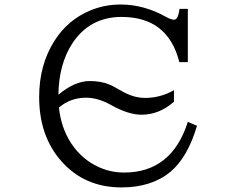

<svg xmlns="http://www.w3.org/2000/svg" viewBox="-20 -799 1040 838"><path d="M510.3 19Q348.6 19 247.6 -95.7Q150.9 -205.1 150.9 -375.5Q150.9 -516.1 217.8 -621.1Q276.4 -713.4 375.5 -753.9Q437 -779.3 506.8 -779.3Q607.9 -779.3 704.1 -725.6Q727.1 -712.9 739.7 -712.9Q757.3 -712.9 763.7 -760.3H799.8V-527.8H762.7Q713.4 -725.1 510.7 -725.1Q371.1 -725.1 294.9 -608.4Q236.8 -518.1 234.9 -385.7Q306.6 -445.3 371.1 -445.3Q420.4 -445.3 457 -430.2Q463.9 -427.7 477.8 -420.2Q491.7 -412.6 513.2 -400.4Q564 -371.6 613.8 -371.6Q679.2 -371.6 739.3 -405.3V-355Q675.3 -298.3 597.2 -298.3Q540.5 -298.3 465.3 -340.3Q408.2 -372.6 355.5 -372.6Q287.6 -372.6 237.3 -329.6Q246.1 -242.2 290.5 -173.8Q337.4 -102.5 413.1 -68.8Q464.4 -45.9 521.5 -45.9Q729.5 -45.9 799.8 -267.1L839.8 -250Q798.8 -111.8 724.1 -49.3Q641.6 19 510.3 19Z"/></svg>

Font: BIZ UDPMincho
Style: Regular
Weight: 400
Designer: TypeBank Co., Ltd.
Foundry: Morisawa Inc.
Version: Version 1.06